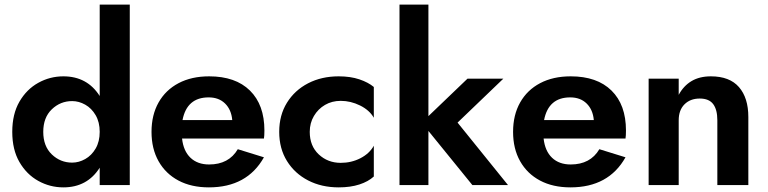

<svg xmlns="http://www.w3.org/2000/svg" viewBox="-20 -800 3319 830"><path d="M33 -230Q33 -307 64 -360.5Q95 -414 145.5 -442Q196 -470 254 -470Q357 -470 411 -385V-780H541V0H411V-75Q357 10 254 10Q196 10 145.5 -18Q95 -46 64 -99.5Q33 -153 33 -230ZM167 -230Q167 -168 204 -132.5Q241 -97 292 -97Q321 -97 348.5 -112.5Q376 -128 393.5 -158Q411 -188 411 -230Q411 -272 393.5 -302Q376 -332 348.5 -347.5Q321 -363 292 -363Q241 -363 204 -327.5Q167 -292 167 -230Z M883 10Q807 10 751.5 -19.5Q696 -49 665.5 -103Q635 -157 635 -230Q635 -303 665.5 -357Q696 -411 752 -440.5Q808 -470 884 -470Q998 -470 1060.5 -408.5Q1123 -347 1123 -236Q1123 -213 1121 -201H767Q773 -147 803.5 -118Q834 -89 884 -89Q969 -89 1008 -155L1121 -120Q1048 10 883 10ZM882 -379Q788 -379 769 -281H984Q980 -326 953 -352.5Q926 -379 882 -379Z M1319 -230Q1319 -169 1358 -132.5Q1397 -96 1453 -96Q1499 -96 1538 -116Q1577 -136 1596 -170V-37Q1572 -15 1533.5 -2.5Q1495 10 1444 10Q1370 10 1312 -20Q1254 -50 1220.5 -104Q1187 -158 1187 -230Q1187 -302 1220.5 -356Q1254 -410 1312 -440Q1370 -470 1444 -470Q1495 -470 1533.5 -457Q1572 -444 1596 -424V-291Q1577 -324 1536.5 -344Q1496 -364 1453 -364Q1415 -364 1385 -346.5Q1355 -329 1337 -298.5Q1319 -268 1319 -230Z M2001 -460H2156L1958 -270L2176 0H2022L1832 -234V0H1707V-780H1832V-298Z M2446 10Q2370 10 2314.5 -19.5Q2259 -49 2228.5 -103Q2198 -157 2198 -230Q2198 -303 2228.5 -357Q2259 -411 2315 -440.5Q2371 -470 2447 -470Q2561 -470 2623.5 -408.5Q2686 -347 2686 -236Q2686 -213 2684 -201H2330Q2336 -147 2366.5 -118Q2397 -89 2447 -89Q2532 -89 2571 -155L2684 -120Q2611 10 2446 10ZM2445 -379Q2351 -379 2332 -281H2547Q2543 -326 2516 -352.5Q2489 -379 2445 -379Z M3081 -280Q3081 -326 3063 -350Q3045 -374 3005 -374Q2964 -374 2939 -349Q2914 -324 2914 -280V0H2784V-460H2914V-390Q2935 -429 2969.5 -449.5Q3004 -470 3053 -470Q3134 -470 3174.5 -423.5Q3215 -377 3215 -294V0H3081Z"/></svg>

Font: Jost* Semi
Style: Regular
Weight: 600
Version: Version 3.7